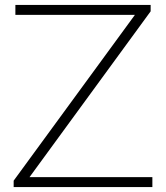

<svg xmlns="http://www.w3.org/2000/svg" viewBox="-20 -760 674 780"><path d="M35.5 0V-26L528 -699.5H42.5V-740H592V-714L100 -40.5H599V0Z"/></svg>

Font: Encode Sans Expanded ExtraLight
Style: Regular
Weight: 200
Width: 7
Designer: Multiple Designers
Foundry: Impallari Type
Version: Version 3.000; ttfautohint (v1.8.3) -l 8 -r 50 -G 200 -x 14 